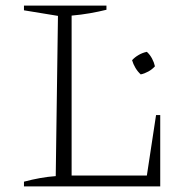

<svg xmlns="http://www.w3.org/2000/svg" viewBox="-20 -669 675 689"><path d="M540 -256H555V0H66V-17Q96 -25 124 -30Q152 -35 180 -37L188 -612L66 -632V-649H362V-634Q334 -627 302.5 -621.5Q271 -616 237 -613V-39H507ZM485 -402Q474 -412 466 -425.5Q458 -439 454 -453Q464 -464 478 -472Q492 -480 507 -483Q518 -473 525.5 -459Q533 -445 536 -431Q526 -420 512.5 -412.5Q499 -405 485 -402Z"/></svg>

Font: Piazzolla Thin Thin
Style: Regular
Weight: 250
Version: Version 2.005